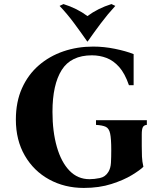

<svg xmlns="http://www.w3.org/2000/svg" viewBox="-20 -909 780 944"><path d="M392 15Q298 15 222 -26.5Q146 -68 102 -144Q58 -220 58 -321Q58 -408 88 -475Q118 -542 170.5 -587.5Q223 -633 291.5 -656.5Q360 -680 438 -680Q491 -680 545 -669Q599 -658 637 -643V-490H614Q594 -548 566 -579.5Q538 -611 504 -624Q470 -637 432 -637Q329 -637 283.5 -565Q238 -493 238 -359Q238 -262 259.5 -187Q281 -112 321.5 -70Q362 -28 420 -28Q443 -28 470.5 -33.5Q498 -39 513 -64Q524 -82 525.5 -109Q527 -136 527 -171Q527 -227 521.5 -252.5Q516 -278 500 -285.5Q484 -293 452 -295V-318H702V-295Q688 -294 682.5 -284Q677 -274 677 -248V-190Q677 -163 678 -139Q679 -115 685 -89Q669 -73 629 -48.5Q589 -24 528.5 -4.5Q468 15 392 15ZM528 -889 547 -880Q510 -840 475.5 -794Q441 -748 411 -705H409Q379 -748 345 -794Q311 -840 273 -880L292 -889Q359 -868 410 -830Q461 -868 528 -889Z"/></svg>

Font: Bona Nova SC
Style: Bold
Weight: 700
Designer: Mateusz Machalski
Foundry: Capitalics
Version: Version 4.001; ttfautohint (v1.8.4.7-5d5b)